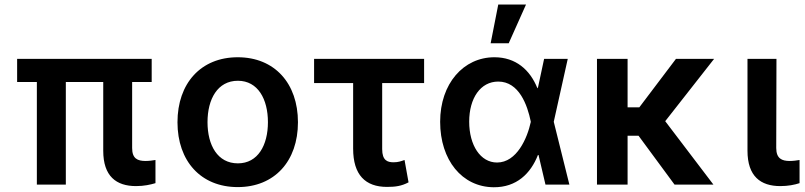

<svg xmlns="http://www.w3.org/2000/svg" viewBox="-20 -801 3494 833"><path d="M638.1 -545.5H54.3V-445.3H139.9V0H265.6V-445.3H427.9V-147C427.9 -36.2 484.4 6.4 570.3 6.4C605.1 6.4 633.2 0 654.5 -6.4V-106.9C643.8 -105.1 627.1 -102.6 611.9 -102.6C576.7 -102.6 553.3 -112.9 553.3 -158.7V-445.3H638.1Z M1011.4 10.7C1171.2 10.7 1272.7 -101.9 1272.7 -270.6C1272.7 -439.6 1171.2 -552.6 1011.4 -552.6C851.6 -552.6 750 -439.6 750 -270.6C750 -101.9 851.6 10.7 1011.4 10.7ZM880.3 -271C880.3 -370.7 923.7 -450.6 1012.1 -450.6C1099.1 -450.6 1142.4 -370.7 1142.4 -271C1142.4 -171.2 1099.1 -92.3 1012.1 -92.3C923.7 -92.3 880.3 -171.2 880.3 -271Z M1820 -545.5H1342.7V-440.7H1512.1V-156.2C1512.1 -41.9 1565.3 9.9 1659.1 9.9C1695 9.9 1721.6 6.4 1752.5 -9.9L1735.1 -106.9C1720.9 -101.9 1708.1 -96.9 1687.5 -96.9C1660.9 -96.9 1638.1 -104.8 1638.1 -154.1V-440.7H1820Z M2121.8 11.4C2220.9 12.1 2282.3 -47.9 2313.9 -128.6H2316.4L2346.6 0H2450.3L2382.5 -272.7L2443.2 -545.5H2340.6L2314.3 -422.6L2311.8 -417.6C2279.5 -498.6 2217.3 -552.6 2125 -552.6C1990.8 -552.6 1889.6 -438.2 1889.6 -272.7C1889.6 -106.5 1984.4 10.3 2121.8 11.4ZM2015.6 -273.1C2015.6 -375 2064.6 -447.1 2141.7 -447.1C2231.9 -447.1 2268.1 -345.2 2282.7 -274.1V-271.3C2267.8 -202.1 2222.3 -95.9 2136.4 -95.9C2064.3 -95.9 2015.6 -170.8 2015.6 -273.1ZM2108.7 -613.3H2187.1L2262.1 -781.2H2141.7Z M2702.8 -545.5H2570V0H2702.8V-212H2750.4L2906.6 0H3075.3L2866.1 -275.2L3078.1 -545.5H2912.6L2753.6 -335.2H2702.8Z M3223 -545.5V-147C3223 -36.2 3279.8 6.4 3365.4 6.4C3399.1 6.4 3427.6 0.7 3448.9 -6.4V-106.9C3438.9 -105.1 3421.2 -102.6 3406.6 -102.6C3372.2 -102.6 3348 -112.9 3347.7 -158.7L3348.7 -545.5Z"/></svg>

Font: Margiela Sans Semi Bold
Style: Regular
Weight: 600
Designer: Stefan Endress, Andreas Faust
Version: Version 1.100;FEAKit 1.0